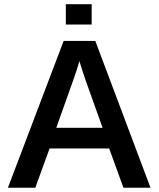

<svg xmlns="http://www.w3.org/2000/svg" viewBox="-20 -880 744 900"><path d="M212.4 -184.1 145.5 0H17.1L278.3 -688H426.8L685.5 0H558.6L491.7 -184.1ZM352.1 -593.8Q346.2 -571.8 336.4 -542.5Q326.7 -513.2 320.8 -497.1L243.7 -280.8H460.9L382.3 -501Q375.5 -520 367.7 -544.2Q359.9 -568.4 352.1 -593.8ZM409.7 -860.4V-765.1H288.6V-860.4Z"/></svg>

Font: Arimo SemiBold
Style: Regular
Weight: 600
Designer: Steve Matteson
Foundry: Monotype Imaging Inc.
Version: Version 1.33